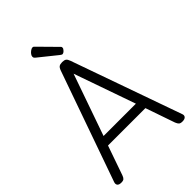

<svg xmlns="http://www.w3.org/2000/svg" viewBox="-360 -1404 1554 1554"><g transform="rotate(-45 417.0 -627.5)"><path d="M66 14Q40 14 30.5 1.5Q21 -11 28 -31L361 -975Q369 -998 381 -1006.5Q393 -1015 417 -1015Q441 -1015 452.5 -1006.5Q464 -998 472 -975L806 -31Q814 -11 803 1.5Q792 14 766 14Q744 14 734.5 5.5Q725 -3 717 -23L630 -275H202L114 -23Q107 -3 97.5 5.5Q88 14 66 14ZM231 -355H601L416 -883ZM464 -1058Q460 -1058 455.5 -1061Q451 -1064 445 -1068L292 -1191Q282 -1199 279.5 -1204Q277 -1209 277 -1216Q277 -1227 286 -1239Q295 -1251 308 -1260Q321 -1269 331 -1269Q337 -1269 341.5 -1266Q346 -1263 350 -1258L493 -1113Q500 -1107 501 -1103Q502 -1099 502 -1095Q502 -1085 489 -1071.5Q476 -1058 464 -1058Z"/></g></svg>

Font: Playwrite PE
Style: Regular
Weight: 400
Designer: Veronika Burian, José Scaglione
Foundry: TypeTogether
Version: Version 1.002